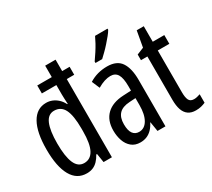

<svg xmlns="http://www.w3.org/2000/svg" viewBox="-145 -1026 1427 1295"><g transform="rotate(-30 568.5 -378.0)"><path d="M199 10Q122 10 82 -61Q42 -132 42 -265Q42 -398 82 -469Q122 -540 196 -540Q221 -540 243 -531Q265 -522 284 -504.5Q303 -487 316 -461H320Q319 -483 318 -501.5Q317 -520 317 -535V-609H204V-671H317V-760H398V-671H456V-609H398V0H333L322 -69H316Q302 -43 284.5 -25Q267 -7 246 1.5Q225 10 199 10ZM218 -59Q267 -59 292 -105.5Q317 -152 317 -250V-270Q317 -372 293 -419.5Q269 -467 216 -467Q169 -467 147 -415.5Q125 -364 125 -264Q125 -163 147.5 -111Q170 -59 218 -59Z M675 -547Q751 -547 783 -499Q815 -451 815 -362V0H753L741 -74H739Q725 -46 707 -27.5Q689 -9 666.5 0.5Q644 10 616 10Q575 10 548 -12.5Q521 -35 508.5 -71.5Q496 -108 496 -150Q496 -230 542 -274Q588 -318 673 -322L734 -325V-360Q734 -422 717 -451Q700 -480 662 -480Q640 -480 615 -472Q590 -464 561 -447L535 -508Q567 -528 602 -537.5Q637 -547 675 -547ZM687 -263Q632 -260 605.5 -232.5Q579 -205 579 -152Q579 -103 596 -79.5Q613 -56 644 -56Q686 -56 710.5 -97.5Q735 -139 735 -212V-266ZM806 -757Q797 -741 780.5 -721Q764 -701 745 -679.5Q726 -658 706.5 -639Q687 -620 672 -606H620V-617Q639 -644 655.5 -669.5Q672 -695 685.5 -719.5Q699 -744 709 -766H806Z M1075 -62Q1087 -62 1099 -65Q1111 -68 1123 -72V-6Q1107 1 1089 5.5Q1071 10 1048 10Q1013 10 990 -6Q967 -22 956 -53.5Q945 -85 945 -133V-469H895V-513L949 -535L971 -658H1026V-537H1116V-469H1026V-143Q1026 -103 1036 -82.5Q1046 -62 1075 -62Z"/></g></svg>

Font: Noto Sans Arabic ExtraCondensed
Style: Regular
Weight: 400
Width: 2
Designer: Monotype Design Team, Nadine Chahine, Nizar Qandah and Khaled Hosny
Foundry: Monotype Imaging Inc.
Version: Version 2.012